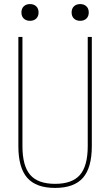

<svg xmlns="http://www.w3.org/2000/svg" viewBox="-20 -911 540 941"><path d="M250 10Q157 10 113.5 -39.5Q70 -89 70 -195V-730H90V-195Q90 -98 128 -54Q166 -10 250 -10Q334 -10 372 -54Q410 -98 410 -195V-730H430V-195Q430 -89 386.5 -39.5Q343 10 250 10ZM127 -809Q108 -809 96.5 -820Q85 -831 85 -850Q85 -869 96.5 -880Q108 -891 127 -891Q146 -891 157.5 -880Q169 -869 169 -850Q169 -831 157.5 -820Q146 -809 127 -809ZM373 -809Q354 -809 342.5 -820Q331 -831 331 -850Q331 -869 342.5 -880Q354 -891 373 -891Q392 -891 403.5 -880Q415 -869 415 -850Q415 -831 403.5 -820Q392 -809 373 -809Z"/></svg>

Font: M PLUS 1 Code Thin
Style: Regular
Weight: 250
Designer: Coji Morishita
Foundry: UNDERFOREST DESIGN
Version: Version 1.002